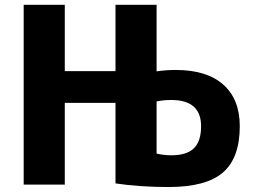

<svg xmlns="http://www.w3.org/2000/svg" viewBox="-20 -750 1029 780"><path d="M76.2 0V-730.5H243.2V-460.9H449.2V-730.5H616.2V-460Q652.3 -465.8 693.4 -465.8Q820.3 -465.8 887.2 -406.2Q954.1 -346.7 954.1 -237.3Q954.1 -108.4 885.7 -49.3Q817.4 9.8 665 9.8Q546.9 9.8 449.2 -4.9V-332H243.2V0ZM616.2 -126Q646.5 -119.1 675.8 -119.1Q738.3 -119.1 767.6 -147.5Q796.9 -175.8 796.9 -237.3Q796.9 -343.8 675.8 -343.8Q642.6 -343.8 616.2 -337.9Z"/></svg>

Font: GenEi M Gothic v2 Heavy
Style: Regular
Weight: 800
Version: Version 2.0